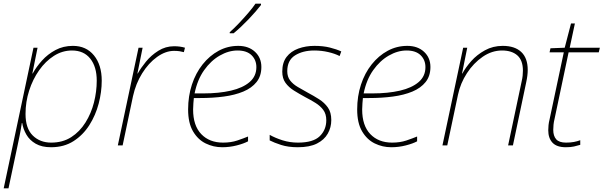

<svg xmlns="http://www.w3.org/2000/svg" viewBox="-37 -786 3263 1038"><path d="M-17 232 144 -528H166L138 -389H140Q159 -424 190 -458.5Q221 -493 263 -515.5Q305 -538 357 -538Q429 -538 471 -486.5Q513 -435 513 -350Q513 -289 496.5 -226Q480 -163 446 -109.5Q412 -56 360.5 -23Q309 10 239 10Q189 10 156 -9Q123 -28 105.5 -58.5Q88 -89 83 -121H81Q76 -87 69 -52Q62 -17 55 15L9 232ZM240 -15Q302 -15 348 -44.5Q394 -74 425 -123.5Q456 -173 471 -232Q486 -291 486 -350Q486 -425 451 -469Q416 -513 352 -513Q300 -513 254.5 -484Q209 -455 174.5 -406Q140 -357 120.5 -296Q101 -235 101 -170Q101 -92 140 -53.5Q179 -15 240 -15Z M600 0 712 -528H734L706 -389H708Q724 -418 752 -452.5Q780 -487 819 -511.5Q858 -536 904 -536Q937 -536 963 -528L957 -504Q947 -507 934 -509Q921 -511 904 -511Q858 -511 812 -478Q766 -445 731.5 -389.5Q697 -334 682 -266L626 0Z M1164 10Q1117 10 1075 -10.5Q1033 -31 1006.5 -76Q980 -121 980 -194Q980 -266 1000.5 -328.5Q1021 -391 1058.5 -438Q1096 -485 1145 -511.5Q1194 -538 1251 -538Q1307 -538 1341.5 -506Q1376 -474 1376 -424Q1376 -375 1350 -342.5Q1324 -310 1278.5 -291Q1233 -272 1173 -264Q1113 -256 1045 -256H1011Q1010 -245 1008.5 -228Q1007 -211 1007 -194Q1007 -107 1051 -61Q1095 -15 1169 -15Q1212 -15 1246 -26.5Q1280 -38 1304 -48V-22Q1282 -10 1243.5 0Q1205 10 1164 10ZM1063 -281Q1147 -281 1211.5 -296Q1276 -311 1312.5 -342.5Q1349 -374 1349 -423Q1349 -462 1323 -487.5Q1297 -513 1247 -513Q1199 -513 1151 -485.5Q1103 -458 1066.5 -406.5Q1030 -355 1015 -281ZM1205 -612Q1228 -632 1254.5 -660Q1281 -688 1305.5 -716.5Q1330 -745 1344 -766H1374V-759Q1348 -725 1307 -682Q1266 -639 1226 -606H1205Z M1573 10Q1521 10 1482.5 -2.5Q1444 -15 1421 -27V-57Q1451 -40 1490.5 -27.5Q1530 -15 1574 -15Q1656 -15 1691.5 -49.5Q1727 -84 1727 -136Q1727 -170 1710.5 -192Q1694 -214 1668 -230Q1642 -246 1613 -261Q1580 -279 1552 -296.5Q1524 -314 1506.5 -338Q1489 -362 1489 -399Q1489 -448 1512.5 -478.5Q1536 -509 1576 -523.5Q1616 -538 1663 -538Q1710 -538 1746 -529Q1782 -520 1808 -508L1799 -483Q1774 -496 1737.5 -504.5Q1701 -513 1662 -513Q1600 -513 1558 -486.5Q1516 -460 1516 -401Q1516 -371 1531.5 -351Q1547 -331 1572.5 -316Q1598 -301 1627 -285Q1659 -268 1688 -249.5Q1717 -231 1735.5 -205Q1754 -179 1754 -137Q1754 -97 1735 -63.5Q1716 -30 1676.5 -10Q1637 10 1573 10Z M2078 10Q2031 10 1989 -10.5Q1947 -31 1920.5 -76Q1894 -121 1894 -194Q1894 -266 1914.5 -328.5Q1935 -391 1972.5 -438Q2010 -485 2059 -511.5Q2108 -538 2165 -538Q2221 -538 2255.5 -506Q2290 -474 2290 -424Q2290 -375 2264 -342.5Q2238 -310 2192.5 -291Q2147 -272 2087 -264Q2027 -256 1959 -256H1925Q1924 -245 1922.5 -228Q1921 -211 1921 -194Q1921 -107 1965 -61Q2009 -15 2083 -15Q2126 -15 2160 -26.5Q2194 -38 2218 -48V-22Q2196 -10 2157.5 0Q2119 10 2078 10ZM1977 -281Q2061 -281 2125.5 -296Q2190 -311 2226.5 -342.5Q2263 -374 2263 -423Q2263 -462 2237 -487.5Q2211 -513 2161 -513Q2113 -513 2065 -485.5Q2017 -458 1980.5 -406.5Q1944 -355 1929 -281Z M2355 0 2467 -528H2489L2461 -389H2463Q2480 -421 2510.5 -455.5Q2541 -490 2584.5 -514Q2628 -538 2681 -538Q2746 -538 2781 -505Q2816 -472 2816 -408Q2816 -379 2808 -342L2736 0H2710L2783 -345Q2787 -362 2788.5 -376.5Q2790 -391 2790 -404Q2790 -460 2760 -486.5Q2730 -513 2677 -513Q2622 -513 2572.5 -479Q2523 -445 2487.5 -390.5Q2452 -336 2439 -274L2381 0Z M3022 10Q2973 10 2950 -14.5Q2927 -39 2927 -82Q2927 -95 2928.5 -109.5Q2930 -124 2934 -140L3011 -503H2934L2939 -525L3016 -528L3050 -659H3071L3043 -528H3206L3200 -503H3037L2961 -143Q2957 -127 2955.5 -112Q2954 -97 2954 -84Q2954 -51 2970 -33Q2986 -15 3023 -15Q3047 -15 3065.5 -18.5Q3084 -22 3100 -28V-3Q3084 2 3066 6Q3048 10 3022 10Z"/></svg>

Font: Noto Sans Thin
Style: Italic
Weight: 100
Italic angle: -12°
Designer: Monotype Design Team
Foundry: Monotype Imaging Inc.
Version: Version 2.013; ttfautohint (v1.8.4.7-5d5b)